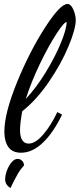

<svg xmlns="http://www.w3.org/2000/svg" viewBox="-20 -740 402 968"><path d="M2 -76Q2 -168 64.5 -322Q127 -476 205 -598Q283 -720 320 -720Q337 -720 349 -693.5Q361 -667 362 -640Q362 -594 325 -505.5Q288 -417 225.5 -326Q163 -235 92 -179Q81 -117 81 -85Q81 -50 92.5 -33Q104 -16 124 -16Q159 -16 198.5 -62.5Q238 -109 269 -175L293 -162Q249 -71 196 -20.5Q143 30 86 30Q42 30 22 1Q2 -28 2 -76ZM316 -629Q303 -629 263.5 -568Q224 -507 180.5 -416.5Q137 -326 110 -241Q164 -299 211.5 -377Q259 -455 287.5 -525Q316 -595 316 -629ZM6 164Q6 144 15 119.5Q24 95 38.5 78Q53 61 69 61Q82 61 91.5 71Q101 81 101 94Q82 115 70.5 135Q59 155 48 177Q37 199 33 208Q6 192 6 164Z"/></svg>

Font: Dancing Script
Style: Bold
Weight: 700
Designer: Pablo Impallari
Foundry: Pablo Impallari
Version: Version 2.000